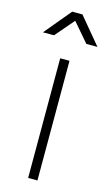

<svg xmlns="http://www.w3.org/2000/svg" viewBox="-139 -794 481 837"><g transform="rotate(15 101.0 -375.0)"><path d="M-22 -630 78 -750H124L224 -630H174L101 -715L28 -630ZM80 0V-540H122V0Z"/></g></svg>

Font: Manrope ExtraLight
Style: Regular
Weight: 200
Designer: Mikhail Sharanda
Foundry: Mikhail Sharanda
Version: Version 4.505